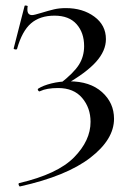

<svg xmlns="http://www.w3.org/2000/svg" viewBox="-20 -510 484 687"><path d="M281 -345Q281 -393 254 -423.5Q227 -454 175 -454Q123 -454 91 -426.5Q59 -399 41 -335Q41 -333 36 -333Q33 -333 30.5 -334.5Q28 -336 29 -337L68 -489Q69 -491 74.5 -490Q80 -489 79 -487Q78 -483 78 -476Q78 -456 95 -456Q102 -456 128 -464Q154 -472 173 -476.5Q192 -481 216 -481Q276 -481 317.5 -450.5Q359 -420 359 -370Q359 -328 323.5 -288.5Q288 -249 212 -206L195 -211Q244 -249 262.5 -278.5Q281 -308 281 -345ZM304 -74Q304 -124 274 -159.5Q244 -195 188 -195Q147 -195 124 -184L122 -183Q118 -183 116 -187Q114 -191 117 -193Q134 -204 164 -211.5Q194 -219 228 -219Q302 -219 345 -180.5Q388 -142 388 -85Q388 -11 303 54.5Q218 120 52 157Q49 158 47 152Q45 146 49 145Q186 113 245 53Q304 -7 304 -74Z"/></svg>

Font: Cormorant SC Medium
Style: Regular
Weight: 500
Designer: Christian Thalmann (Catharsis Fonts)
Foundry: Catharsis Fonts
Version: Version 4.000